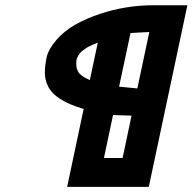

<svg xmlns="http://www.w3.org/2000/svg" viewBox="-20 -724 746 744"><path d="M558.6 -600.1 485.8 -596.2 441.4 -388.2 512.2 -381.3ZM358.9 -558.6Q358.4 -558.1 349.4 -554.7Q340.3 -551.3 337.2 -549.8Q334 -548.3 325.2 -543.9Q316.4 -539.6 312.3 -536.6Q308.1 -533.7 301 -528.3Q293.9 -522.9 290 -518.1Q275.4 -500 275.4 -482.4Q275.4 -464.8 278.3 -456.5Q281.2 -448.2 284.9 -442.9Q288.6 -437.5 295.7 -432.1Q302.7 -426.8 306.4 -424.6Q310.1 -422.4 318.4 -418.5Q326.7 -414.6 328.1 -413.6ZM489.7 -275.9 418 -278.3 382.8 -111.8H455.1ZM240.2 0 304.2 -301.8Q192.4 -334.5 166 -390.1Q153.8 -415 153.8 -442.1Q153.8 -469.2 160.6 -501.2Q167.5 -533.2 198 -568.6Q228.5 -604 271.5 -628.4Q314.5 -652.8 366.7 -669.9Q467.3 -703.6 573.2 -703.6H706.1L556.6 0Z"/></svg>

Font: Tuffy
Style: BoldItalic
Weight: 700
Italic angle: -12°
Designer: Thatcher Ulrich, Karoly Barta, Michael Everson
Version: Version 001.271